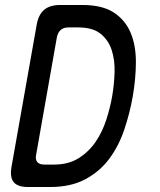

<svg xmlns="http://www.w3.org/2000/svg" viewBox="-20 -750 640 770"><path d="M92 0Q51 0 35 -19.5Q19 -39 26 -80L127 -650Q134 -691 157 -710.5Q180 -730 221 -730H310Q390 -730 436 -700Q482 -670 503.5 -619.5Q525 -569 525 -502Q525 -435 512 -361Q500 -294 478 -229Q456 -164 418 -113Q380 -62 322 -31Q264 0 181 0ZM125 -130Q121 -110 129.5 -100Q138 -90 158 -90H197Q255 -90 296 -116Q337 -142 364 -182Q391 -222 406.5 -270.5Q422 -319 430 -365Q438 -412 439.5 -460.5Q441 -509 428 -549Q415 -589 383.5 -614.5Q352 -640 294 -640H255Q235 -640 223.5 -630Q212 -620 208 -600Z"/></svg>

Font: Maple Mono NL
Style: Italic
Weight: 400
Italic angle: -10°
Monospace: yes
Designer: subframe7536
Version: Version 7.000